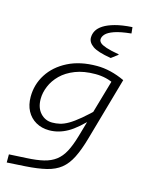

<svg xmlns="http://www.w3.org/2000/svg" viewBox="-142 -838 898 1164"><g transform="rotate(15 307.0 -256.0)"><path d="M397 -29 510 -421 542 -426H570L458 -32Q436 46 411 95.5Q386 145 351 173Q316 201 263 214Q210 227 132 232L17 239V188L126 182Q189 179 232.5 168.5Q276 158 306.5 135Q337 112 358 72.5Q379 33 397 -29ZM528 -386Q497 -403 465 -410.5Q433 -418 399 -418Q326 -418 272.5 -397Q219 -376 184.5 -342Q150 -308 133 -267Q116 -226 116 -187Q116 -131 146 -98.5Q176 -66 220 -66Q244 -66 268 -71.5Q292 -77 320.5 -93.5Q349 -110 388 -142.5Q427 -175 482 -229L458 -159Q385 -79 329 -47.5Q273 -16 214 -16Q167 -16 130.5 -37Q94 -58 74 -95.5Q54 -133 54 -184Q54 -261 95 -325.5Q136 -390 212.5 -429Q289 -468 395 -468Q480 -468 570 -426ZM541 -751 545 -713 544 -712Q477 -705 440 -692Q403 -679 388 -662.5Q373 -646 373 -629Q373 -618 383.5 -608Q394 -598 422.5 -588.5Q451 -579 503 -570V-567L462 -536Q377 -550 345.5 -572.5Q314 -595 314 -625Q314 -648 325.5 -668.5Q337 -689 363.5 -706Q390 -723 433.5 -735Q477 -747 541 -751Z"/></g></svg>

Font: Intel One Mono Light
Style: Italic
Weight: 300
Italic angle: -16°
Monospace: yes
Designer: Fred Shallcrass
Foundry: Frere-Jones Type LLC
Version: Version 1.004